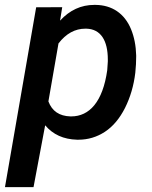

<svg xmlns="http://www.w3.org/2000/svg" viewBox="-48 -558 619 781"><path d="M502.4 -262.2C504.9 -286.6 505.9 -307.6 505.9 -326.2C505.9 -328.6 505.9 -330.6 505.9 -333C504.9 -372.1 498 -407.7 484.9 -439.5C458.5 -503.4 407.2 -537.6 340.3 -538.1C338.9 -538.1 336.9 -538.1 335.4 -538.1C281.7 -538.1 235.4 -516.6 196.3 -474.1L205.1 -528.8L99.1 -528.3L-27.8 203.1H88.4L135.7 -48.3C167.5 -10.7 210.4 8.8 265.6 10.3C267.6 10.3 269 10.3 271 10.3C310.1 10.3 346.2 -0.5 378.9 -22C411.6 -43.5 438.5 -75.7 460.4 -118.7C481.9 -161.6 496.1 -209.5 502.4 -262.2ZM388.2 -272.5C370.1 -143.6 315.4 -84.5 241.7 -84.5C240.7 -84.5 239.3 -84.5 238.3 -84.5C193.4 -85.9 163.6 -106 148.9 -145.5L189.9 -381.3C220.7 -421.4 257.3 -441.4 299.3 -441.4C300.8 -441.4 301.8 -441.4 303.2 -441.4C362.3 -439.9 390.6 -392.6 390.6 -315.9C390.6 -313.5 390.6 -310.5 390.6 -308.1Z"/></svg>

Font: Roboto Medium
Style: Italic
Weight: 500
Italic angle: -12°
Designer: Google
Version: Version 2.137; 2017